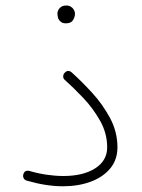

<svg xmlns="http://www.w3.org/2000/svg" viewBox="-20 -648 506 684"><path d="M63 -26.4Q67.4 -43 84.5 -39.1Q116.2 -29.8 147.2 -25.4Q178.2 -21 205.6 -21Q276.4 -21 319.1 -48.3Q361.8 -75.7 361.8 -123Q361.8 -172.9 336.9 -217.3Q312 -261.7 276.9 -298.8Q241.7 -335.9 210.9 -363.3Q205.1 -368.2 205.1 -375.5Q205.1 -382.8 210 -388.2Q221.7 -401.4 235.4 -390.1Q269.5 -359.4 307.4 -318.4Q345.2 -277.3 371.8 -228Q398.4 -178.7 398.4 -123Q398.4 -79.1 372.8 -48.1Q347.2 -17.1 303.2 -0.7Q259.3 15.6 204.1 15.6Q144.5 15.6 75.7 -4.4Q67.9 -6.3 64.5 -12.9Q61 -19.5 63 -26.4ZM184.6 -599.6Q184.6 -610.4 192.9 -619.4Q201.2 -628.4 215.8 -628.4Q225.6 -628.4 231.9 -624.5Q238.3 -620.6 241.7 -615.2Q247.1 -607.4 247.1 -598.6Q247.1 -587.9 240.2 -576.4Q233.4 -564.9 214.8 -564.9Q202.6 -564.9 195.8 -571Q189 -577.1 186.5 -585Q186 -588.4 185.3 -592Q184.6 -595.7 184.6 -599.6Z"/></svg>

Font: Mikhak-FD ExtraLight
Style: Regular
Weight: 200
Designer: Amin Abedi
Version: Version 3.2